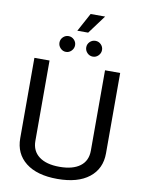

<svg xmlns="http://www.w3.org/2000/svg" viewBox="-108 -1101 888 1186"><g transform="rotate(10 335.5 -507.5)"><path d="M67 -196V-700H162V-196Q162 -133 207.5 -98.5Q253 -64 336 -64Q419 -64 464.5 -98Q510 -132 510 -196V-700H605V-196Q605 -99 534.5 -43.5Q464 12 336 12Q208 12 137.5 -43.5Q67 -99 67 -196ZM362 -1027H453L367 -911H299ZM203 -820Q203 -840 217.5 -854.5Q232 -869 252 -869Q272 -869 286.5 -854.5Q301 -840 301 -820Q301 -800 286.5 -785Q272 -770 252 -770Q232 -770 217.5 -785Q203 -800 203 -820ZM371 -820Q371 -840 385.5 -854.5Q400 -869 421 -869Q441 -869 455.5 -854.5Q470 -840 470 -820Q470 -800 455.5 -785Q441 -770 421 -770Q400 -770 385.5 -785Q371 -800 371 -820Z"/></g></svg>

Font: KoHo Medium
Style: Regular
Weight: 500
Version: Version 1.000; ttfautohint (v1.6)